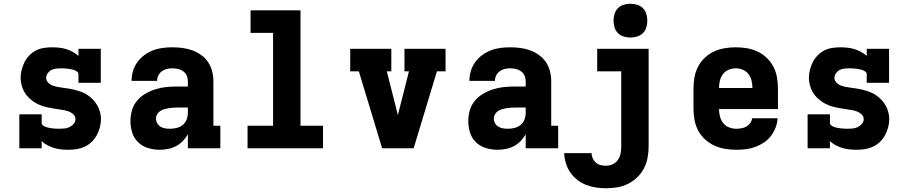

<svg xmlns="http://www.w3.org/2000/svg" viewBox="-20 -790 4840 1023"><path d="M344 8Q325 8 306 6Q287 4 268.5 -1.5Q250 -7 233 -16Q216 -25 202 -38V0H83V-181H202V-136Q202 -127 209.5 -121.5Q217 -116 225.5 -113Q234 -110 243 -108.5Q252 -107 260.5 -106Q269 -105 278 -104.5Q287 -104 296 -104Q310 -104 324 -105.5Q338 -107 350.5 -113Q363 -119 372.5 -130Q382 -141 382 -155Q382 -170 371 -180.5Q360 -191 346.5 -196Q333 -201 318.5 -203.5Q304 -206 290 -208Q276 -210 261.5 -212.5Q247 -215 233 -218Q219 -221 205.5 -225.5Q192 -230 179 -236.5Q166 -243 154.5 -251.5Q143 -260 132.5 -270.5Q122 -281 114 -293Q106 -305 101 -318.5Q96 -332 93 -346Q90 -360 90 -375Q90 -397 95.5 -418.5Q101 -440 111 -459.5Q121 -479 136.5 -495Q152 -511 171.5 -521Q191 -531 213 -534.5Q235 -538 257 -538Q276 -538 295 -536Q314 -534 332 -528.5Q350 -523 367 -514Q384 -505 398 -492V-530H517V-349H398V-394Q398 -403 390.5 -408.5Q383 -414 374.5 -417Q366 -420 357.5 -421.5Q349 -423 340 -424Q331 -425 322.5 -425.5Q314 -426 305 -426Q292 -426 278.5 -424.5Q265 -423 253.5 -417Q242 -411 234 -399.5Q226 -388 226 -375Q226 -361 236.5 -350Q247 -339 261 -334Q275 -329 289 -326.5Q303 -324 317.5 -322Q332 -320 346 -318Q360 -316 374 -312.5Q388 -309 402 -304.5Q416 -300 429 -293.5Q442 -287 453.5 -278.5Q465 -270 475 -259.5Q485 -249 493 -237Q501 -225 506.5 -211.5Q512 -198 515 -184Q518 -170 518 -156Q518 -133 512 -111Q506 -89 495.5 -69.5Q485 -50 468.5 -34Q452 -18 431.5 -8.5Q411 1 389 4.5Q367 8 344 8Z M831 8Q800 8 769.5 -1Q739 -10 716.5 -31.5Q694 -53 684.5 -83Q675 -113 675 -144Q675 -173 683 -201.5Q691 -230 709.5 -252.5Q728 -275 753.5 -290Q779 -305 807 -314Q835 -323 864 -326Q893 -329 922 -329H981V-357Q981 -372 975 -386.5Q969 -401 956.5 -410Q944 -419 929 -422.5Q914 -426 898 -426Q883 -426 868.5 -422.5Q854 -419 842 -410Q830 -401 823.5 -387.5Q817 -374 817 -359H681Q681 -385 688.5 -411Q696 -437 711.5 -458.5Q727 -480 748.5 -496Q770 -512 794.5 -521.5Q819 -531 845.5 -534.5Q872 -538 898 -538Q925 -538 952 -534.5Q979 -531 1004 -522Q1029 -513 1051.5 -497Q1074 -481 1089 -458.5Q1104 -436 1110.5 -410Q1117 -384 1117 -357V-120H1154V0H981V-75Q970 -55 954 -38.5Q938 -22 918 -11.5Q898 -1 875.5 3.5Q853 8 831 8ZM886 -104Q904 -104 922 -108.5Q940 -113 954 -124.5Q968 -136 974.5 -153.5Q981 -171 981 -189V-217H922Q910 -217 898.5 -216Q887 -215 875.5 -213Q864 -211 853 -207.5Q842 -204 832.5 -197.5Q823 -191 817 -180.5Q811 -170 811 -159Q811 -145 817.5 -133.5Q824 -122 835.5 -115Q847 -108 860 -106Q873 -104 886 -104Z M1299 0V-120H1435V-615H1315V-735H1581V-120H1701V0Z M2016 0 1892 -410H1846V-530H2065V-410H2041L2100 -177Q2100 -176 2100 -176Q2100 -176 2100 -176Q2100 -176 2100 -176Q2100 -176 2100 -177L2159 -410H2135V-530H2354V-410H2308L2184 0Z M2631 8Q2600 8 2569.5 -1Q2539 -10 2516.5 -31.5Q2494 -53 2484.5 -83Q2475 -113 2475 -144Q2475 -173 2483 -201.5Q2491 -230 2509.5 -252.5Q2528 -275 2553.5 -290Q2579 -305 2607 -314Q2635 -323 2664 -326Q2693 -329 2722 -329H2781V-357Q2781 -372 2775 -386.5Q2769 -401 2756.5 -410Q2744 -419 2729 -422.5Q2714 -426 2698 -426Q2683 -426 2668.5 -422.5Q2654 -419 2642 -410Q2630 -401 2623.5 -387.5Q2617 -374 2617 -359H2481Q2481 -385 2488.5 -411Q2496 -437 2511.5 -458.5Q2527 -480 2548.5 -496Q2570 -512 2594.5 -521.5Q2619 -531 2645.5 -534.5Q2672 -538 2698 -538Q2725 -538 2752 -534.5Q2779 -531 2804 -522Q2829 -513 2851.5 -497Q2874 -481 2889 -458.5Q2904 -436 2910.5 -410Q2917 -384 2917 -357V-120H2954V0H2781V-75Q2770 -55 2754 -38.5Q2738 -22 2718 -11.5Q2698 -1 2675.5 3.5Q2653 8 2631 8ZM2686 -104Q2704 -104 2722 -108.5Q2740 -113 2754 -124.5Q2768 -136 2774.5 -153.5Q2781 -171 2781 -189V-217H2722Q2710 -217 2698.5 -216Q2687 -215 2675.5 -213Q2664 -211 2653 -207.5Q2642 -204 2632.5 -197.5Q2623 -191 2617 -180.5Q2611 -170 2611 -159Q2611 -145 2617.5 -133.5Q2624 -122 2635.5 -115Q2647 -108 2660 -106Q2673 -104 2686 -104Z M3209 213Q3182 213 3155 209Q3128 205 3102.5 195Q3077 185 3055.5 168Q3034 151 3018.5 128.5Q3003 106 2995 79.5Q2987 53 2986 26H3132Q3132 40 3138 53.5Q3144 67 3155 76.5Q3166 86 3180.5 89.5Q3195 93 3209 93Q3228 93 3245 85Q3262 77 3272.5 61.5Q3283 46 3286.5 27.5Q3290 9 3290 -10V-410H3162V-530H3436V-10Q3436 20 3430.5 50Q3425 80 3411 107Q3397 134 3375 155Q3353 176 3326 189.5Q3299 203 3269 208Q3239 213 3209 213ZM3339 -590Q3321 -590 3303 -595.5Q3285 -601 3272.5 -613.5Q3260 -626 3254.5 -644Q3249 -662 3249 -680Q3249 -698 3254.5 -716Q3260 -734 3272.5 -746.5Q3285 -759 3303 -764.5Q3321 -770 3339 -770Q3357 -770 3375 -764.5Q3393 -759 3405.5 -746.5Q3418 -734 3423.5 -716Q3429 -698 3429 -680Q3429 -662 3423.5 -644Q3418 -626 3405.5 -613.5Q3393 -601 3375 -595.5Q3357 -590 3339 -590Z M3903 8Q3873 8 3843 3Q3813 -2 3786 -14.5Q3759 -27 3736.5 -47.5Q3714 -68 3700 -94.5Q3686 -121 3680.5 -150.5Q3675 -180 3675 -210V-320Q3675 -350 3680.5 -379.5Q3686 -409 3699.5 -435Q3713 -461 3735 -482Q3757 -503 3784 -515.5Q3811 -528 3840.5 -533Q3870 -538 3900 -538Q3930 -538 3959.5 -533Q3989 -528 4016 -515.5Q4043 -503 4065 -482Q4087 -461 4100.5 -435Q4114 -409 4119.5 -379.5Q4125 -350 4125 -320V-209H3811Q3811 -189 3816 -169.5Q3821 -150 3833 -134.5Q3845 -119 3864 -111.5Q3883 -104 3903 -104Q3917 -104 3931 -106.5Q3945 -109 3957 -116Q3969 -123 3977.5 -134.5Q3986 -146 3987 -160H4123Q4122 -135 4112.5 -110.5Q4103 -86 4087.5 -65.5Q4072 -45 4050 -30.5Q4028 -16 4004 -7Q3980 2 3954.5 5Q3929 8 3903 8ZM3811 -321H3989Q3989 -341 3984.5 -360Q3980 -379 3968.5 -394.5Q3957 -410 3938.5 -418Q3920 -426 3900 -426Q3880 -426 3861.5 -418Q3843 -410 3831.5 -394.5Q3820 -379 3815.5 -359.5Q3811 -340 3811 -321Z M4544 8Q4525 8 4506 6Q4487 4 4468.5 -1.5Q4450 -7 4433 -16Q4416 -25 4402 -38V0H4283V-181H4402V-136Q4402 -127 4409.5 -121.5Q4417 -116 4425.5 -113Q4434 -110 4443 -108.5Q4452 -107 4460.5 -106Q4469 -105 4478 -104.5Q4487 -104 4496 -104Q4510 -104 4524 -105.5Q4538 -107 4550.5 -113Q4563 -119 4572.5 -130Q4582 -141 4582 -155Q4582 -170 4571 -180.5Q4560 -191 4546.5 -196Q4533 -201 4518.5 -203.5Q4504 -206 4490 -208Q4476 -210 4461.5 -212.5Q4447 -215 4433 -218Q4419 -221 4405.5 -225.5Q4392 -230 4379 -236.5Q4366 -243 4354.5 -251.5Q4343 -260 4332.5 -270.5Q4322 -281 4314 -293Q4306 -305 4301 -318.5Q4296 -332 4293 -346Q4290 -360 4290 -375Q4290 -397 4295.5 -418.5Q4301 -440 4311 -459.5Q4321 -479 4336.5 -495Q4352 -511 4371.5 -521Q4391 -531 4413 -534.5Q4435 -538 4457 -538Q4476 -538 4495 -536Q4514 -534 4532 -528.5Q4550 -523 4567 -514Q4584 -505 4598 -492V-530H4717V-349H4598V-394Q4598 -403 4590.5 -408.5Q4583 -414 4574.5 -417Q4566 -420 4557.5 -421.5Q4549 -423 4540 -424Q4531 -425 4522.5 -425.5Q4514 -426 4505 -426Q4492 -426 4478.5 -424.5Q4465 -423 4453.5 -417Q4442 -411 4434 -399.5Q4426 -388 4426 -375Q4426 -361 4436.5 -350Q4447 -339 4461 -334Q4475 -329 4489 -326.5Q4503 -324 4517.5 -322Q4532 -320 4546 -318Q4560 -316 4574 -312.5Q4588 -309 4602 -304.5Q4616 -300 4629 -293.5Q4642 -287 4653.5 -278.5Q4665 -270 4675 -259.5Q4685 -249 4693 -237Q4701 -225 4706.5 -211.5Q4712 -198 4715 -184Q4718 -170 4718 -156Q4718 -133 4712 -111Q4706 -89 4695.5 -69.5Q4685 -50 4668.5 -34Q4652 -18 4631.5 -8.5Q4611 1 4589 4.5Q4567 8 4544 8Z"/></svg>

Font: Iosevka Slab Heavy Extended
Style: Regular
Weight: 900
Width: 7
Monospace: yes
Designer: Belleve Invis
Foundry: Belleve Invis
Version: Version 11.1.0; ttfautohint (v1.8.3)